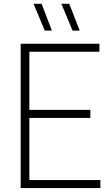

<svg xmlns="http://www.w3.org/2000/svg" viewBox="-20 -964 561 984"><path d="M86 0V-740H489.5V-699H130.5V-401H443V-359.5H130.5V-41H494.5V0ZM352 -807 294.5 -944.5H335L388.5 -807ZM209.5 -807 152 -944.5H193L246 -807Z"/></svg>

Font: Encode Sans SmCnd XLt
Style: Regular
Weight: 200
Width: 4
Designer: Multiple Designers
Foundry: Impallari Type
Version: Version 3.002; ttfautohint (v1.8.3) -l 8 -r 50 -G 200 -x 14 